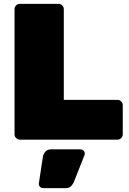

<svg xmlns="http://www.w3.org/2000/svg" viewBox="-20 -720 666 990"><path d="M82 0Q71 0 63 -8Q55 -16 55 -27V-673Q55 -684 63 -692Q71 -700 82 -700H282Q293 -700 301 -692Q309 -684 309 -673V-205H586Q597 -205 605 -197Q613 -189 613 -178V-27Q613 -16 605 -8Q597 0 586 0ZM202 250Q193 250 186.5 243.5Q180 237 180 228L201 89Q203 75 213.5 62.5Q224 50 244 50H395Q404 50 410.5 56.5Q417 63 417 72Q417 76 416 79L361 218Q357 228 347.5 239Q338 250 318 250Z"/></svg>

Font: Rubik Black
Style: Regular
Weight: 900
Designer: Hubert and Fischer
Foundry: Hubert and Fischer
Version: Version 2.300;gftools[0.9.30]